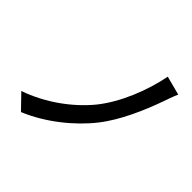

<svg xmlns="http://www.w3.org/2000/svg" viewBox="-190 -949 1167 1167"><g transform="rotate(45 393.5 -365.5)"><path d="M51 -66 140 26C289 -35 430 -150 518 -262C601 -367 664 -515 704 -627C714 -655 727 -694 741 -725L619 -757C591 -613 525 -445 431 -329C340 -219 204 -119 51 -66Z"/></g></svg>

Font: GenEiGothic-pro-SemiBold
Style: Regular
Weight: 500
Designer: Ryoko NISHIZUKA (kana & ideographs); Paul D. Hunt (Latin, Greek & Cyrillic); Wenlong ZHANG (bopomofo); Sandoll Communica
Foundry: Adobe Systems Incorporated; o_tamon
Version: Version 1.000.140830